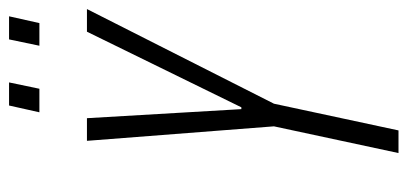

<svg xmlns="http://www.w3.org/2000/svg" viewBox="-258 -642 900 424"><g transform="rotate(-90 192.0 -430.0)"><path d="M66 0 125 -275 93 -688H143L163 -347H167L334 -688H384L175 -275L116 0ZM156 -793 171 -860H222L208 -793ZM303 -793 317 -860H368L353 -793Z"/></g></svg>

Font: Saira Ultra Condensed Light
Style: Italic
Weight: 300
Width: 1
Italic angle: -12°
Designer: Hector Gatti with collaboration of the Omnibus-Type team
Foundry: Omnibus-Type
Version: Version 1.001; ttfautohint (v1.8)